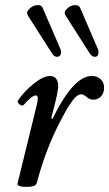

<svg xmlns="http://www.w3.org/2000/svg" viewBox="-20 -710 423 743"><path d="M182.1 -502 87.9 -649.9Q80.1 -662.1 92.8 -675Q105.5 -688 121.3 -689.9Q137.2 -691.9 144 -682.1L213.9 -520Q218.3 -507.3 214.4 -498.5Q210.4 -489.7 200.2 -490.2Q189.9 -490.7 182.1 -502ZM328.1 -502 233.9 -649.9Q225.6 -662.1 238 -675Q250.5 -688 266.4 -689.9Q282.2 -691.9 289.1 -682.1L358.9 -520Q363.3 -507.3 359.6 -498.5Q356 -489.7 345.9 -490.2Q335.9 -490.7 328.1 -502ZM84 13.2Q44.4 13.2 47.9 0L124 -311Q126 -320.8 126 -331.1Q126 -340.8 118.2 -340.8Q104 -340.8 70.8 -303.2Q66.9 -300.3 60.8 -302.7Q54.7 -305.2 50.5 -311.5Q46.4 -317.9 49.8 -321.8Q73.2 -356 110.4 -386Q147.5 -416 173.8 -416Q188.5 -416 196.8 -405.8Q205.1 -395.5 205.1 -377Q205.1 -358.9 192.9 -310.1L178.2 -252L183.1 -250Q264.2 -416 335 -416Q355.5 -416 369.1 -403.8Q382.8 -391.6 382.8 -370.1Q382.8 -350.1 370.8 -337.2Q358.9 -324.2 340.8 -324.2Q327.1 -324.2 314.9 -334.7Q302.7 -345.2 294.9 -345.2Q278.8 -345.2 259.8 -319.8Q240.7 -294.4 211.9 -237.8Q156.2 -131.3 122.1 -1Q117.7 13.2 84 13.2Z"/></svg>

Font: Junicode SmCond Medium
Style: Italic
Weight: 500
Width: 4
Italic angle: -11°
Designer: Peter S. Baker
Version: Version 2.206